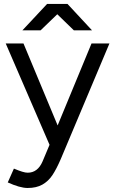

<svg xmlns="http://www.w3.org/2000/svg" viewBox="-20 -736 584 975"><path d="M19.4 190.4 50.6 120.2Q76 130.8 92.7 135.9Q109.4 141 120.4 141Q171.4 141 196 84L255.2 -56.8L444.8 -515.4H535.8L289 70.8Q266.6 122.8 246 153.6Q225.4 184.4 195.1 201.5Q164.8 218.6 120.4 218.6Q100.4 218.6 74.8 211.3Q49.2 204 19.4 190.4ZM9 -515.4H99.2L289.6 -58.4L315.6 0H231.8ZM220.2 -712.8V-716H322.8L447.2 -582H355ZM219.2 -716H321.8V-712.8L186.2 -582H93.8Z"/></svg>

Font: 寒蝉端黑体 Light
Style: Regular
Weight: 300
Designer: ChillDuanSans {Warren2060}; 
Source Han Sans {Ryoko NISHIZUKA 西塚涼子 (kana, bopomofo & ideographs); Paul D. Hunt (Latin, G
Foundry: ChillType&Adobe
Version: Version 1.300;Glyphs 3.3 (3306)